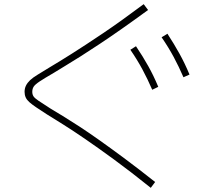

<svg xmlns="http://www.w3.org/2000/svg" viewBox="-20 -811 1040 922"><path d="M704 91Q607 13 529 -44Q451 -101 390.5 -142.5Q330 -184 284.5 -212.5Q239 -241 205 -262Q174 -282 154 -295.5Q134 -309 121.5 -320Q109 -331 103.5 -343Q98 -355 98 -370Q98 -386 104.5 -399.5Q111 -413 124 -425.5Q137 -438 161 -452.5Q185 -467 219 -488Q263 -514 325.5 -553.5Q388 -593 473.5 -650.5Q559 -708 670 -791L691 -763Q624 -714 565.5 -673Q507 -632 458 -599.5Q409 -567 368 -541Q327 -515 294.5 -495.5Q262 -476 238 -461Q193 -435 170.5 -420Q148 -405 141.5 -394.5Q135 -384 135 -370Q135 -358 140.5 -349Q146 -340 164.5 -327.5Q183 -315 222 -290Q247 -275 281.5 -254Q316 -233 360.5 -204Q405 -175 460 -136Q515 -97 581.5 -47.5Q648 2 725 63ZM711 -380Q689 -431 664 -477.5Q639 -524 606 -572L633 -589Q666 -540 692 -493.5Q718 -447 740 -394ZM861 -440Q839 -491 814 -537.5Q789 -584 756 -632L784 -649Q816 -600 842 -553Q868 -506 890 -453Z"/></svg>

Font: M PLUS 2 Thin ExtraLight
Style: Regular
Weight: 250
Version: Version 1.001